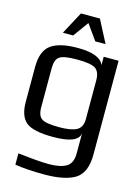

<svg xmlns="http://www.w3.org/2000/svg" viewBox="-133 -753 761 1047"><g transform="rotate(15 248.0 -230.0)"><path d="M24 -334Q24 -424 72 -459Q120 -494 223 -494Q348 -494 371 -437V-484H455V46Q455 148 397 185Q339 220 225 220Q124 220 58 209V145Q176 159 233 159Q299 159 332 138.5Q365 118 365 64V-52Q360 10 217 10Q104 10 64 -23Q24 -56 24 -137ZM365 -131V-350Q365 -397 339 -415Q313 -432 234 -432Q159 -432 136 -415Q113 -399 113 -350V-131Q113 -81 137 -66Q160 -50 236 -50Q303 -50 334 -67Q365 -84 365 -131ZM122 -553 190 -680H297L363 -553H305L243 -640L180 -553Z"/></g></svg>

Font: Gamestation Display
Style: Regular
Weight: 400
Designer: Jonas Hecksher
Foundry: Jonas Hecksher, Playtypeª, e-types AS
Version: Version 1.003